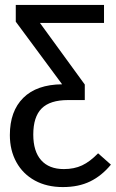

<svg xmlns="http://www.w3.org/2000/svg" viewBox="-20 -547 470 779"><path d="M430 121Q393 166 346 189Q299 212 235 212Q170 212 121.5 185.5Q73 159 46.5 111Q20 63 20 1Q20 -96 74.5 -150Q129 -204 232 -205L44 -459V-527H402V-454H142L324 -204V-141H256Q183 -141 149 -107Q115 -73 115 -1Q115 67 147 103Q179 139 239 139Q281 139 313 124Q345 109 378 75Z"/></svg>

Font: Fira Sans Condensed
Style: Regular
Weight: 400
Width: 3
Designer: bBox Type GmbH & Carrois Corporate GbR & Edenspiekermann AG
Foundry: bBox Type GmbH & Carrois Corporate GbR & Edenspiekermann AG
Version: Version 4.301